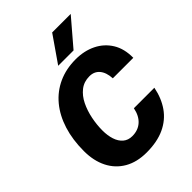

<svg xmlns="http://www.w3.org/2000/svg" viewBox="-264 -1056 1193 1193"><g transform="rotate(-45 332.0 -459.5)"><path d="M307 12Q222 12 161.5 -23Q101 -58 69 -121.5Q37 -185 37 -270Q37 -370 62.5 -451Q88 -532 136 -590Q184 -648 252 -679Q320 -710 404 -710Q479 -710 538 -681Q597 -652 631 -597Q665 -542 664 -463H484Q481 -517 456.5 -546Q432 -575 390 -575Q342 -575 307.5 -548Q273 -521 251.5 -477Q230 -433 219.5 -381Q209 -329 209 -279Q209 -235 220.5 -199.5Q232 -164 256 -143.5Q280 -123 316 -123Q367 -123 400.5 -153Q434 -183 445 -239H625Q610 -162 570.5 -105.5Q531 -49 465.5 -18.5Q400 12 307 12ZM299 -758 419 -931H582L434 -758Z"/></g></svg>

Font: Azeret Mono Thin
Style: Bold Italic
Weight: 700
Italic angle: -12°
Version: Version 1.002